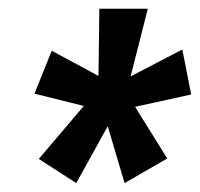

<svg xmlns="http://www.w3.org/2000/svg" viewBox="-20 -761 453 435"><path d="M413.1 -546.9 286.1 -519 358.9 -401.9 262.2 -346.2 224.1 -475.1 152.8 -346.2 67.9 -400.9 169.9 -521 58.1 -548.8 97.2 -646 203.1 -588.9 205.1 -741.2H314.9L275.9 -587.9L393.1 -648.9Z"/></svg>

Font: Fira Sans Compressed Medium
Style: Italic
Weight: 500
Width: 3
Italic angle: -8°
Designer: Carrois Corporate & Edenspiekermann AG
Foundry: Carrois Corporate GbR & Edenspiekermann AG
Version: Version 4.203;PS 004.203;hotconv 1.0.88;makeotf.lib2.5.64775